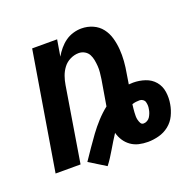

<svg xmlns="http://www.w3.org/2000/svg" viewBox="-106 -639 811 795"><g transform="rotate(-20 300.0 -241.5)"><path d="M165 0Q182 -25 199 -50Q216 -75 234 -99.5Q252 -124 273 -147Q294 -170 318 -189L337 -302Q339 -316 340.5 -330.5Q342 -345 341 -358.5Q340 -372 337.5 -385.5Q335 -399 329 -410.5Q323 -422 311 -429Q299 -436 285 -436Q266 -436 247.5 -427Q229 -418 217 -402Q205 -386 198.5 -367.5Q192 -349 189 -330L135 0H25L111 -520H221L209 -448Q218 -464 231 -479.5Q244 -495 259.5 -506Q275 -517 293.5 -522.5Q312 -528 330 -528Q357 -528 380.5 -517.5Q404 -507 419 -487.5Q434 -468 441 -443.5Q448 -419 450 -393Q452 -367 450 -340.5Q448 -314 443 -287L436 -243Q441 -243 445.5 -243.5Q450 -244 455 -244Q482 -244 507.5 -235.5Q533 -227 549.5 -207.5Q566 -188 570 -161Q574 -134 569 -107Q565 -83 554 -60Q543 -37 523 -21Q503 -5 478 1.5Q453 8 430 8Q409 8 390 3.5Q371 -1 355.5 -12Q340 -23 329.5 -39Q319 -55 314 -74Q304 -59 295 -44Q286 -29 277 -14Q268 1 258.5 16Q249 31 238 45ZM439 -70Q447 -70 455 -74.5Q463 -79 467.5 -86.5Q472 -94 475 -102Q478 -110 479 -118Q481 -127 480.5 -135Q480 -143 478 -150Q476 -157 469.5 -161.5Q463 -166 455 -166Q447 -166 439 -165Q431 -164 422 -161Q421 -153 420 -144Q419 -135 418.5 -126.5Q418 -118 418 -109.5Q418 -101 420 -93Q422 -85 426 -77.5Q430 -70 439 -70Z"/></g></svg>

Font: Iosevka Extended Oblique
Style: Bold
Weight: 700
Width: 7
Italic angle: -9°
Monospace: yes
Designer: Belleve Invis
Foundry: Belleve Invis
Version: Version 32.5.0; ttfautohint (v1.8.4)